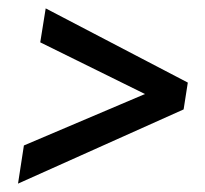

<svg xmlns="http://www.w3.org/2000/svg" viewBox="-20 -526 488 458"><path d="M23 -88 37 -179 383 -326 376 -277 76 -425 89 -506 428 -329 418 -265Z"/></svg>

Font: Rokkitt SemiBold
Style: Italic
Weight: 600
Italic angle: -9°
Designer: Vernon Adams
Foundry: Vernon Adams
Version: Version 3.103